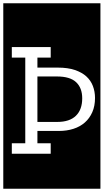

<svg xmlns="http://www.w3.org/2000/svg" viewBox="-32 -937 632 1170"><path d="M-12 -917H580V213H-12ZM277 0V-64H196V-139H327Q375 -139 415.5 -152Q456 -165 485 -190.5Q514 -216 530.5 -253.5Q547 -291 547 -340Q547 -379 534 -413Q521 -447 494 -471.5Q467 -496 424 -510.5Q381 -525 321 -525H196V-586H277V-650H40V-586H122V-64H40V0ZM196 -194V-471H315Q395 -471 432 -436Q469 -401 469 -338Q469 -269 430.5 -231.5Q392 -194 317 -194Z"/></svg>

Font: Zilla Slab Regular Highlight
Style: Regular
Weight: 410
Designer: Typotheque Type Foundry
Foundry: Typotheque type foundry
Version: Version 1.0; 2017